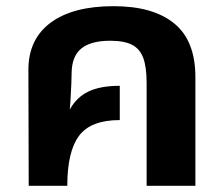

<svg xmlns="http://www.w3.org/2000/svg" viewBox="-20 -602 725 622"><path d="M613 -352V0H455V-333Q455 -385 444 -414.5Q433 -444 407.5 -457Q382 -470 337 -470Q274 -470 243 -444.5Q212 -419 212 -363Q212 -339 208 -271L206 -247Q228 -287 266.5 -305.5Q305 -324 368 -324V-213Q274 -213 236 -162Q198 -111 198 0H73L72 -376Q72 -475 144 -528.5Q216 -582 348 -582Q476 -582 544.5 -526Q613 -470 613 -352Z"/></svg>

Font: FiraGOUPP
Style: Bold
Weight: 700
Designer: bBox Type
Foundry: bBox Type GmbH
Version: Version 1.001